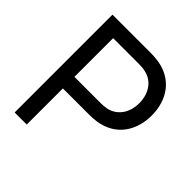

<svg xmlns="http://www.w3.org/2000/svg" viewBox="-199 -895 1041 1041"><g transform="rotate(45 321.0 -375.0)"><path d="M425 -745.8C405.2 -749 384.4 -750 369.8 -750H72.9V0H165.6V-277.1H369.8C383.3 -277.1 405.2 -278.1 425 -281.2C545.8 -300 610.4 -394.8 610.4 -513.5C610.4 -633.3 545.8 -727.1 425 -745.8ZM413.5 -369.8C397.9 -366.7 379.2 -365.6 366.7 -365.6H165.6V-662.5H366.7C379.2 -662.5 397.9 -661.5 413.5 -657.3C485.4 -641.7 515.6 -576 515.6 -513.5C515.6 -451 485.4 -386.5 413.5 -369.8Z"/></g></svg>

Font: Manrope3 Medium
Style: Regular
Weight: 500
Width: 4
Designer: Mikhail Sharanda
Foundry: Mikhail Sharanda
Version: Version 3.000;PS 003.000;hotconv 1.0.88;makeotf.lib2.5.64775